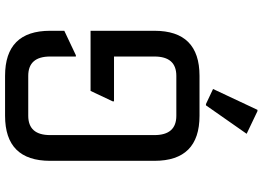

<svg xmlns="http://www.w3.org/2000/svg" viewBox="-154 -622 997 728"><g transform="rotate(-90 344.0 -258.5)"><path d="M268.6 0Q97.7 0 97.7 -170.9V-566.4Q97.7 -737.3 268.6 -737.3H419.9Q590.8 -737.3 590.8 -566.4V-512.7L498 -468.8H493.2V-566.4Q493.2 -649.4 419.9 -649.4H268.6Q195.3 -649.4 195.3 -566.4V-170.9Q195.3 -87.9 268.6 -87.9H419.9Q493.2 -87.9 493.2 -170.9V-324.2H323.2V-329.1L362.8 -413.1H590.8V-170.9Q590.8 0 419.9 0ZM291 219.7H286.1L200.2 178.7L308.1 24.4H313L370.1 51.3Z"/></g></svg>

Font: Nova Square
Style: Book
Weight: 400
Version: Version 2.000